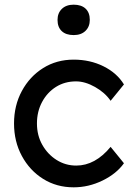

<svg xmlns="http://www.w3.org/2000/svg" viewBox="-20 -791 575 821"><path d="M295 10Q222 10 164.5 -26Q107 -62 73.5 -124Q40 -186 40 -263Q40 -340 73.5 -402Q107 -464 164.5 -500Q222 -536 295 -536Q365 -536 422.5 -507.5Q480 -479 510 -430L453 -360Q429 -395 386.5 -419Q344 -443 305 -443Q257 -443 219.5 -419.5Q182 -396 160 -355Q138 -314 138 -263Q138 -212 161 -171.5Q184 -131 222 -107Q260 -83 306 -83Q387 -83 453 -163L510 -93Q478 -48 418.5 -19Q359 10 295 10ZM295 -641Q262 -641 244 -658Q226 -675 226 -706Q226 -735 244.5 -753Q263 -771 295 -771Q328 -771 346 -754Q364 -737 364 -706Q364 -677 345.5 -659Q327 -641 295 -641Z"/></svg>

Font: Readex Pro
Style: Regular
Weight: 400
Designer: Bonnie Shaver-Troup, Thomas Jockin
Foundry: Lexend
Version: Version 1.204; ttfautohint (v1.8.4.7-5d5b)